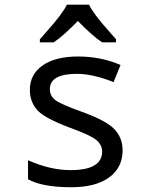

<svg xmlns="http://www.w3.org/2000/svg" viewBox="-20 -786 640 816"><path d="M99.1 -23.9V-105Q193.4 -63 279.8 -63Q414.1 -63 414.1 -142.1Q414.1 -169.9 390.1 -190.4Q366.2 -210.9 279.8 -242.2Q166 -284.7 136.5 -320.1Q106.9 -355.5 106.9 -403.8Q106.9 -470.2 161.4 -508.1Q215.8 -545.9 312 -545.9Q408.7 -545.9 492.2 -509.8L462.9 -437Q374 -472.2 307.1 -472.2Q191.9 -472.2 191.9 -407.2Q191.9 -377.4 216.6 -359.6Q241.2 -341.8 330.1 -310.1Q433.1 -272.5 467 -236.1Q501 -199.7 501 -147Q501 -73.7 443.8 -32Q386.7 9.8 282.2 9.8Q161.1 9.8 99.1 -23.9ZM473.1 -606H414.1Q372.6 -633.3 311 -696.8Q246.1 -630.4 208 -606H149.4V-619.1Q161.6 -633.3 178.2 -651.9Q246.1 -727.5 264.2 -766.1H358.4Q376.5 -727.5 444.3 -651.9L473.1 -619.1Z"/></svg>

Font: Noto Mono
Style: Regular
Weight: 400
Designer: Monotype Design Team
Foundry: Monotype Imaging Inc.
Version: Version 1.00